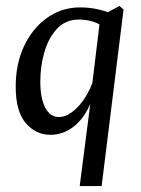

<svg xmlns="http://www.w3.org/2000/svg" viewBox="-20 -448 476 648"><path d="M249 180 288 -123 289 -145 319 -393 383 -428 397 -416 323 180ZM150 7Q101 7 67 -32.5Q33 -72 33 -156Q33 -232 61 -292Q89 -352 138.5 -387.5Q188 -423 250 -423Q281 -423 308.5 -417Q336 -411 359 -401L339 -349Q319 -367 295.5 -374.5Q272 -382 246 -382Q201 -382 172 -350.5Q143 -319 129.5 -271Q116 -223 116 -173Q116 -117 132.5 -85Q149 -53 179 -53Q209 -53 241 -85.5Q273 -118 293 -171L305 -164Q287 -79 245.5 -36Q204 7 150 7Z"/></svg>

Font: Rasa
Style: Italic
Weight: 400
Italic angle: -7.10001°
Designer: Anna Giedrys (Yrsa+Rasa design), David Brezina (Yrsa art-direction, Rasa art-direction, design)
Foundry: Rosetta Type Foundry
Version: Version 2.004